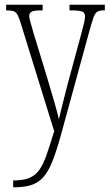

<svg xmlns="http://www.w3.org/2000/svg" viewBox="-20 -556 465 815"><path d="M36 210Q78 210 104 199.5Q130 189 147 165Q164 141 178 100.5Q192 60 210 1L70 -451Q62 -478 55.5 -491Q49 -504 39 -508Q29 -512 8 -512H6V-536H161V-512H158Q125 -512 114.5 -506.5Q104 -501 104 -488Q104 -479 109.5 -461Q115 -443 122 -417L180 -227Q198 -168 211 -122Q224 -76 230 -50Q236 -77 246 -116Q256 -155 268 -202L327 -420Q332 -440 336.5 -457.5Q341 -475 341 -487Q341 -499 332.5 -505Q324 -511 290 -512H275V-536H425V-512H420Q403 -512 393.5 -506.5Q384 -501 377.5 -483.5Q371 -466 361 -430L237 23Q218 91 200.5 133.5Q183 176 161 199Q139 222 109.5 230.5Q80 239 39 239H36Z"/></svg>

Font: Noto Serif Hebrew ExtraCondensed ExtraLight
Style: Regular
Weight: 200
Width: 2
Designer: Monotype Design Team
Foundry: Monotype Imaging Inc.
Version: Version 2.004; ttfautohint (v1.8.4.7-5d5b)